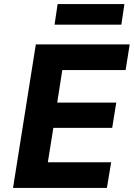

<svg xmlns="http://www.w3.org/2000/svg" viewBox="-20 -923 657 943"><path d="M44 0 156 -705H617L597 -579H286L261 -419H551L531 -295H242L215 -126H526L505 0ZM248 -802 263 -903H591L576 -802Z"/></svg>

Font: Nunito Sans 7pt SemiCondensed ExtraBold
Style: Italic
Weight: 800
Width: 4
Italic angle: -9°
Designer: Vernon Adams
Foundry: Vernon Adams
Version: Version 3.101;gftools[0.9.27]